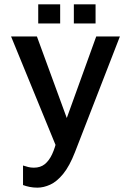

<svg xmlns="http://www.w3.org/2000/svg" viewBox="-20 -670 603 884"><path d="M152 194Q133 194 116 190.5Q99 187 86 182V92Q98 96 110 99Q122 102 136 102Q166 102 186 86Q206 70 220 40Q234 10 243 -32L245 20L31 -502H150L295 -106H280L423 -502H532L325 31Q300 95 271 130.5Q242 166 211.5 180Q181 194 152 194ZM320 -562V-650H420V-562ZM156 -562V-650H257V-562Z"/></svg>

Font: Maven Pro Medium
Style: Regular
Weight: 500
Designer: Joe Prince
Foundry: Joe Prince
Version: Version 2.103